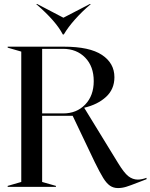

<svg xmlns="http://www.w3.org/2000/svg" viewBox="-20 -949 764 975"><path d="M461 -126 349 -361H194V-25L264 -5V0H19V-5L88 -25V-687L19 -707V-712H304Q435 -712 498 -670Q561 -628 561 -557Q561 -496 518.5 -457Q476 -418 408 -402V-401L579 -122Q610 -71 632 -54Q654 -37 680 -37Q699 -37 724 -46V-39L680 -22Q642 -7 621 -0.5Q600 6 579 6Q556 6 538.5 -6Q521 -18 504 -45.5Q487 -73 461 -126ZM301 -373Q369 -373 412.5 -418Q456 -463 456 -537Q456 -612 412.5 -656.5Q369 -701 300 -701H194V-373ZM164 -928 168 -929 302 -859 437 -929 441 -928Q397 -891 361 -850.5Q325 -810 304 -774H299Q264 -842 164 -928Z"/></svg>

Font: Nyght Serif
Style: Regular
Weight: 400
Designer: Maksym Kobuzan
Version: Version 0.410;July 4, 2025;FontCreator 15.0.0.2958 64-bit